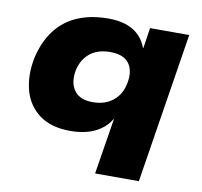

<svg xmlns="http://www.w3.org/2000/svg" viewBox="-78 -600 911 864"><g transform="rotate(10 377.5 -168.5)"><path d="M411 180 452 -76H451Q433 -46 405 -26.5Q377 -7 342.5 2Q308 11 268 11Q179 11 125.5 -29Q72 -69 54 -135Q36 -201 51 -281Q68 -359 108 -412Q148 -465 209 -491Q270 -517 350 -517Q418 -517 462 -491Q506 -465 525 -414H527L541 -507H720L611 180ZM344 -134Q382 -134 410 -147Q438 -160 457 -184Q476 -208 483 -243Q495 -302 470 -336Q445 -370 384 -370Q347 -370 319 -358Q291 -346 272 -322Q253 -298 245 -264Q234 -205 259.5 -169.5Q285 -134 344 -134Z"/></g></svg>

Font: Nunito Sans 7pt SemiExpanded Black
Style: Italic
Weight: 900
Width: 6
Italic angle: -9°
Designer: Vernon Adams
Foundry: Vernon Adams
Version: Version 3.101;gftools[0.9.27]